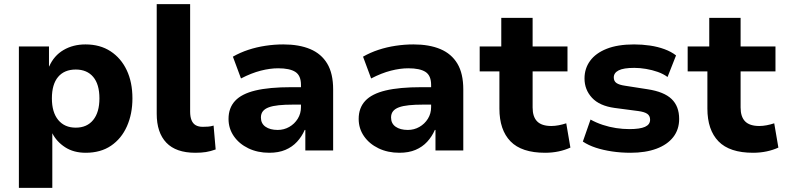

<svg xmlns="http://www.w3.org/2000/svg" viewBox="-20 -725 3785 925"><path d="M71 180V-501H216V-405H217Q240 -457 286 -484Q332 -511 392 -511Q462 -511 512.5 -478Q563 -445 590.5 -387Q618 -329 618 -251Q618 -176 591.5 -116.5Q565 -57 515 -23Q465 11 393 11Q335 11 294 -15.5Q253 -42 232 -83V180ZM345 -110Q399 -110 429 -147Q459 -184 459 -251Q459 -319 429 -354.5Q399 -390 345 -390Q290 -390 260 -354.5Q230 -319 230 -251Q230 -184 260.5 -147Q291 -110 345 -110Z M921 11Q828 11 781.5 -37.5Q735 -86 735 -177V-705H896V-187Q896 -163 902.5 -146.5Q909 -130 922.5 -122Q936 -114 957 -114Q971 -114 983.5 -115Q996 -116 1009 -120L1019 -5Q994 4 972 7.5Q950 11 921 11Z M1277 11Q1221 11 1176.5 -10.5Q1132 -32 1106.5 -69Q1081 -106 1081 -152Q1081 -205 1112.5 -239Q1144 -273 1210.5 -289Q1277 -305 1384 -305H1450V-221H1391Q1352 -221 1323 -218Q1294 -215 1275 -208Q1256 -201 1246.5 -189Q1237 -177 1237 -159Q1237 -130 1259 -114.5Q1281 -99 1318 -99Q1348 -99 1373.5 -113.5Q1399 -128 1414.5 -153Q1430 -178 1430 -209V-316Q1430 -361 1403 -378.5Q1376 -396 1320 -396Q1281 -396 1236 -384.5Q1191 -373 1141 -347L1102 -452Q1137 -472 1176.5 -485Q1216 -498 1259 -504.5Q1302 -511 1345 -511Q1421 -511 1474.5 -488.5Q1528 -466 1556.5 -418.5Q1585 -371 1585 -294V0H1451V-99H1448Q1434 -67 1411 -42Q1388 -17 1355 -3Q1322 11 1277 11Z M1904 11Q1848 11 1803.5 -10.5Q1759 -32 1733.5 -69Q1708 -106 1708 -152Q1708 -205 1739.5 -239Q1771 -273 1837.5 -289Q1904 -305 2011 -305H2077V-221H2018Q1979 -221 1950 -218Q1921 -215 1902 -208Q1883 -201 1873.5 -189Q1864 -177 1864 -159Q1864 -130 1886 -114.5Q1908 -99 1945 -99Q1975 -99 2000.5 -113.5Q2026 -128 2041.5 -153Q2057 -178 2057 -209V-316Q2057 -361 2030 -378.5Q2003 -396 1947 -396Q1908 -396 1863 -384.5Q1818 -373 1768 -347L1729 -452Q1764 -472 1803.5 -485Q1843 -498 1886 -504.5Q1929 -511 1972 -511Q2048 -511 2101.5 -488.5Q2155 -466 2183.5 -418.5Q2212 -371 2212 -294V0H2078V-99H2075Q2061 -67 2038 -42Q2015 -17 1982 -3Q1949 11 1904 11Z M2606 11Q2493 11 2439.5 -44Q2386 -99 2386 -202V-381H2291V-501H2395V-639H2546V-501H2714V-381H2546V-207Q2546 -162 2568 -140Q2590 -118 2636 -118Q2653 -118 2671.5 -121.5Q2690 -125 2708 -131L2728 -14Q2702 -2 2671 4.5Q2640 11 2606 11Z M3018 11Q2971 11 2928 4.5Q2885 -2 2850 -13.5Q2815 -25 2788 -43L2825 -149Q2852 -134 2883.5 -123.5Q2915 -113 2948 -108Q2981 -103 3012 -103Q3063 -103 3087.5 -114Q3112 -125 3112 -148Q3112 -167 3098.5 -176.5Q3085 -186 3055 -190L2941 -205Q2868 -215 2832 -254Q2796 -293 2796 -347Q2796 -395 2823 -432Q2850 -469 2903 -490Q2956 -511 3035 -511Q3074 -511 3111.5 -505.5Q3149 -500 3181.5 -488Q3214 -476 3237 -458L3196 -354Q3176 -369 3149 -378.5Q3122 -388 3092.5 -393Q3063 -398 3036 -398Q2984 -398 2960.5 -386Q2937 -374 2937 -352Q2937 -334 2950 -325Q2963 -316 2991 -312L3100 -295Q3179 -283 3215.5 -248Q3252 -213 3252 -152Q3252 -101 3223.5 -64.5Q3195 -28 3142.5 -8.5Q3090 11 3018 11Z M3608 11Q3495 11 3441.5 -44Q3388 -99 3388 -202V-381H3293V-501H3397V-639H3548V-501H3716V-381H3548V-207Q3548 -162 3570 -140Q3592 -118 3638 -118Q3655 -118 3673.5 -121.5Q3692 -125 3710 -131L3730 -14Q3704 -2 3673 4.5Q3642 11 3608 11Z"/></svg>

Font: Nunito Sans 8pt ExtraBold
Style: Regular
Weight: 800
Version: Version 3.101;gftools[0.9.27]